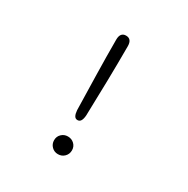

<svg xmlns="http://www.w3.org/2000/svg" viewBox="-155 -803 929 950"><g transform="rotate(30 309.5 -327.5)"><path d="M298.5 10.5Q277.5 10.5 262.8 -4.2Q248 -19 248 -40.5Q248 -62 262.8 -76.2Q277.5 -90.5 298.5 -90.5Q320.5 -90.5 335.2 -76.2Q350 -62 350 -40.5Q350 -19 335.2 -4.2Q320.5 10.5 298.5 10.5ZM298 -184Q286 -184 280 -194.8Q274 -205.5 272.5 -225.5Q270 -325 267.8 -425.2Q265.5 -525.5 265.5 -625Q265.5 -645.5 273.8 -656Q282 -666.5 298 -666.5Q315 -666.5 323.2 -656Q331.5 -645.5 331.5 -625Q331.5 -525 329.5 -425Q327.5 -325 324.5 -225.5Q323 -205.5 316.8 -194.8Q310.5 -184 298 -184Z"/></g></svg>

Font: Sono ExtraLight Monospace Light
Style: Regular
Weight: 300
Version: Version 2.112